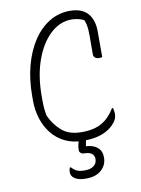

<svg xmlns="http://www.w3.org/2000/svg" viewBox="-101 -788 803 1090"><g transform="rotate(-10 300.0 -243.0)"><path d="M327 20Q268 20 222.5 -2Q177 -24 146.5 -62.5Q116 -101 100.5 -150Q85 -199 85 -254V-281Q85 -376 106.5 -456Q128 -536 167.5 -595.5Q207 -655 261 -687.5Q315 -720 380 -720Q402 -720 420 -716Q438 -712 452.5 -704.5Q467 -697 478 -686Q490 -674 498 -658Q506 -642 510.5 -622.5Q515 -603 515 -580Q515 -543 515 -505.5Q515 -468 515 -430Q512 -429 508.5 -428Q505 -427 500 -427Q482 -427 473.5 -434.5Q465 -442 465 -453Q465 -518 465.5 -557.5Q466 -597 460.5 -624.5Q455 -652 437 -680L476 -638Q448 -658 424 -664Q400 -670 380 -670Q313 -670 258 -619Q203 -568 170.5 -478Q138 -388 138 -270V-247Q138 -219 140 -199Q142 -179 146 -157Q170 -104 212 -67Q254 -30 327 -30Q399 -30 443.5 -56Q488 -82 519 -134H525Q526 -130 527 -126Q528 -122 528.5 -117.5Q529 -113 529.5 -109Q530 -105 530 -101Q530 -82 523 -67.5Q516 -53 502 -39Q482 -19 456.5 -6Q431 7 399 13.5Q367 20 327 20ZM426 133Q426 177 394 205.5Q362 234 306 234Q276 234 257 227Q238 220 229 208.5Q220 197 220 184Q220 179 220.5 174.5Q221 170 222 165.5Q223 161 225 156H231Q245 172 261 179.5Q277 187 306 187Q340 187 358.5 172.5Q377 158 377 133Q377 113 362.5 102Q348 91 319 91Q307 91 299.5 84.5Q292 78 292 69Q292 58 293 48.5Q294 39 296.5 30.5Q299 22 302 14.5Q305 7 308 0Q310 -4 315.5 -7.5Q321 -11 330 -12Q339 -13 351 -11Q348 -3 346 4.5Q344 12 342.5 19Q341 26 339.5 33Q338 40 337 47V53Q378 55 402 75.5Q426 96 426 133Z"/></g></svg>

Font: Recursive Monospace Casual Light
Style: Regular
Weight: 300
Version: Version 1.047